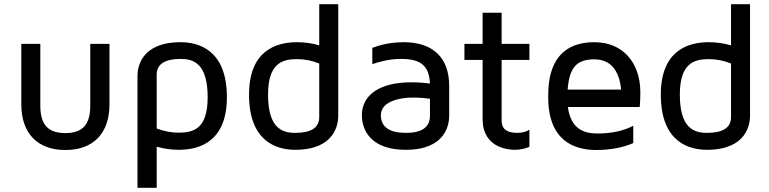

<svg xmlns="http://www.w3.org/2000/svg" viewBox="-20 -709 3682 919"><path d="M412 -499V-203C412 -112 375 -72 293 -72C210 -72 173 -112 173 -203V-499H82V-210C82 -71 159 9 293 9C427 9 504 -71 504 -210V-499Z M1066 -244C1066 -473 927 -507 845 -507C653 -507 638 -384 638 -346V190H730V-7C764 3 800 8 836 8C941 8 1066 -36 1066 -244ZM974 -244C974 -94 908 -74 836 -74C799 -74 764 -81 730 -94V-352C730 -402 769 -427 845 -427C905 -427 974 -406 974 -244Z M1172 -256C1172 -26 1310 8 1393 8C1584 8 1599 -116 1599 -154V-689H1508V-492C1473 -502 1438 -507 1401 -507C1297 -507 1172 -463 1172 -256ZM1263 -256C1263 -405 1330 -426 1401 -426C1438 -426 1474 -419 1508 -405V-148C1508 -98 1469 -73 1393 -73C1332 -73 1263 -94 1263 -256Z M1913 -507C1849 -507 1799 -494 1762 -480V-402C1794 -413 1843 -427 1900 -427C1998 -427 2034 -391 2038 -309C2009 -313 1979 -315 1947 -315C1800 -315 1712 -256 1712 -157C1712 -118 1727 8 1923 8C2115 8 2130 -116 2130 -154V-298C2130 -433 2052 -507 1913 -507ZM2038 -155C2038 -100 1999 -73 1923 -73C1844 -73 1803 -101 1803 -158C1803 -229 1908 -242 1951 -242C1984 -242 2014 -240 2038 -236Z M2514 -422V-499H2381V-648H2290V-499H2203V-422H2290V-138C2290 -3 2411 8 2443 8C2471 8 2494 2 2514 -6V-88C2501 -80 2482 -73 2456 -73C2409 -73 2381 -89 2381 -132V-422Z M2839 -70C2773 -70 2712 -93 2698 -197H3042C3044 -219 3045 -242 3045 -266C3045 -412 2959 -507 2825 -507C2604 -507 2604 -308 2604 -243C2604 -35 2729 9 2834 9C2905 9 2964 -4 3011 -24V-107C2969 -85 2913 -70 2839 -70ZM2825 -425C2924 -425 2948 -338 2953 -280H2697C2705 -387 2741 -425 2825 -425Z M3143 -256C3143 -26 3281 8 3364 8C3555 8 3570 -116 3570 -154V-689H3479V-492C3444 -502 3409 -507 3372 -507C3268 -507 3143 -463 3143 -256ZM3234 -256C3234 -405 3301 -426 3372 -426C3409 -426 3445 -419 3479 -405V-148C3479 -98 3440 -73 3364 -73C3303 -73 3234 -94 3234 -256Z"/></svg>

Font: Maven Pro
Style: Medium
Weight: 500
Designer: Joe Prince
Foundry: Joe Prince
Version: Version 1.003